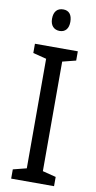

<svg xmlns="http://www.w3.org/2000/svg" viewBox="-100 -958 501 1001"><g transform="rotate(10 150.0 -458.0)"><path d="M151 -916C120 -916 101 -897 101 -858C101 -822 121 -802 151 -802C180 -802 198 -822 198 -858C198 -896 181 -916 151 -916ZM263 0V-49L192 -67V-647L263 -665V-714H36V-665L107 -647V-67L36 -49V0Z"/></g></svg>

Font: Noto Sans Khmer UI Condensed
Style: Regular
Weight: 400
Width: 3
Designer: Danh Hong and the Monotype Design Team
Foundry: Monotype Imaging Inc.
Version: Version 2.002